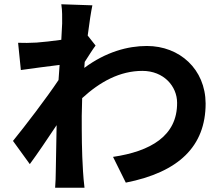

<svg xmlns="http://www.w3.org/2000/svg" viewBox="-20 -831 1040 902"><path d="M272 -721 268 -644C225 -638 181 -633 152 -631C117 -629 94 -629 65 -630L78 -502C134 -510 211 -520 260 -526L255 -455C199 -371 98 -239 41 -169L120 -60C155 -107 204 -180 246 -243L242 -23C242 -7 241 29 239 51H377C374 28 371 -8 370 -26C364 -120 364 -204 364 -286L366 -370C450 -447 543 -498 649 -498C749 -498 812 -426 812 -348C813 -192 687 -120 511 -94L571 27C819 -22 946 -143 946 -345C945 -506 824 -615 670 -615C580 -615 477 -587 376 -512L378 -540C395 -566 415 -599 429 -617L392 -664C400 -727 408 -778 414 -806L268 -811C273 -780 272 -750 272 -721Z"/></svg>

Font: Noto Sans Mono CJK TC
Style: Bold
Weight: 700
Designer: Ryoko NISHIZUKA 西塚涼子 (kana, bopomofo & ideographs); Paul D. Hunt (Latin, Greek & Cyrillic); Sandoll Communications 산돌커뮤니
Foundry: Adobe
Version: Version 2.004;hotconv 1.0.118;makeotfexe 2.5.65603